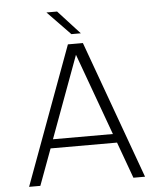

<svg xmlns="http://www.w3.org/2000/svg" viewBox="-58 -920 805 970"><g transform="rotate(-5 344.0 -435.0)"><path d="M579 0 512 -184H175L107 0H50L308 -700H384L638 0ZM344 -644 191 -229H495ZM378 -750H330L214 -870H268Z"/></g></svg>

Font: Fivo Sans Light
Style: Regular
Weight: 300
Designer: Alexander Slobzheninov
Foundry: Alexander Slobzheninov
Version: 1.0